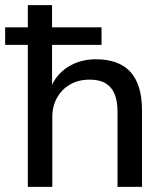

<svg xmlns="http://www.w3.org/2000/svg" viewBox="-25 -725 648 745"><path d="M83 0V-551H-5V-619H83V-705H177V-619H369V-551H177V-381H170Q192 -436 239 -465.5Q286 -495 347 -495Q437 -495 481.5 -445.5Q526 -396 526 -297V0H431V-292Q431 -333 419.5 -360.5Q408 -388 384.5 -402Q361 -416 323 -416Q280 -416 247.5 -397.5Q215 -379 196.5 -346Q178 -313 178 -271V0Z"/></svg>

Font: Nunito Sans 10pt Medium
Style: Regular
Weight: 500
Designer: Vernon Adams
Foundry: Vernon Adams
Version: Version 3.101;gftools[0.9.27]